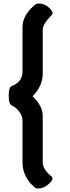

<svg xmlns="http://www.w3.org/2000/svg" viewBox="-20 -867 402 1101"><path d="M225 -202V63Q225 105 276 145Q293 160 255 192Q227 214 199 214Q186 214 179 208Q160 190 154 183.5Q148 177 138.5 162.5Q129 148 121 129Q109 99 109 63V-177Q109 -201 91 -226Q73 -251 46 -263Q30 -272 30 -319Q30 -366 46 -373Q109 -397 109 -457V-712Q109 -780 183 -842Q193 -847 203 -847Q240 -847 270 -814Q289 -793 276 -780Q225 -729 225 -697V-447Q225 -373 167 -315Q225 -260 225 -202Z"/></svg>

Font: FC Lilita One
Style: Regular
Weight: 400
Designer: Juan Montoreano
Foundry: Juan Montoreano
Version: Version 1.002